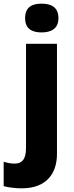

<svg xmlns="http://www.w3.org/2000/svg" viewBox="-72 -788 402 1048"><path d="M65 -689C65 -629 105 -611 155 -611C204 -611 247 -629 247 -689C247 -751 204 -768 155 -768C105 -768 65 -751 65 -689ZM46 240C188 240 239 152 239 52V-549H70V21C70 88 42 105 9 105C-14 105 -31 101 -52 95V228C-28 235 14 240 46 240Z"/></svg>

Font: Noto Sans Thai Looped ExtraBold
Style: Regular
Weight: 800
Designer: Cadson Demak Team
Foundry: Cadson Demak Co., Ltd.
Version: Version 1.001